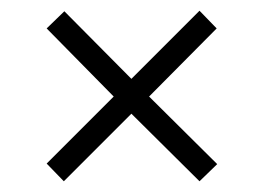

<svg xmlns="http://www.w3.org/2000/svg" viewBox="-20 -451 491 358"><path d="M385 -145 352 -113 225 -239 99 -113 67 -146 192 -271 67 -398 100 -430 225 -304 352 -431 384 -398 258 -271Z"/></svg>

Font: Raleway Light
Style: Regular
Weight: 300
Designer: Matt McInerney, Pablo Impallari, Rodrigo Fuenzalida
Foundry: Matt McInerney, Pablo Impallari, Rodrigo Fuenzalida
Version: Version 4.026